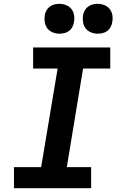

<svg xmlns="http://www.w3.org/2000/svg" viewBox="-20 -983 640 1003"><path d="M53 0V-110H195L281 -625H153V-735H556V-625H414L329 -110H456V0ZM490 -807Q472 -807 455 -814Q438 -821 427.5 -834.5Q417 -848 414 -866.5Q411 -885 414 -904Q416 -917 423 -929Q430 -941 441 -949Q452 -957 465 -960Q478 -963 490 -963Q509 -963 526 -956Q543 -949 553.5 -935.5Q564 -922 567 -903.5Q570 -885 566 -866Q564 -853 557.5 -841Q551 -829 540 -821Q529 -813 516 -810Q503 -807 490 -807ZM290 -807Q272 -807 255 -814Q238 -821 227.5 -834.5Q217 -848 214 -866.5Q211 -885 214 -904Q216 -917 223 -929Q230 -941 241 -949Q252 -957 265 -960Q278 -963 290 -963Q309 -963 326 -956Q343 -949 353.5 -935.5Q364 -922 367 -903.5Q370 -885 366 -866Q364 -853 357.5 -841Q351 -829 340 -821Q329 -813 316 -810Q303 -807 290 -807Z"/></svg>

Font: Iosevka Slab XBdExObl
Style: Regular
Weight: 800
Width: 7
Italic angle: -9°
Monospace: yes
Designer: Belleve Invis
Foundry: Belleve Invis
Version: Version 11.1.0; ttfautohint (v1.8.3)